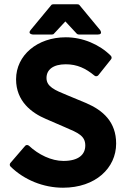

<svg xmlns="http://www.w3.org/2000/svg" viewBox="-20 -852 585 896"><path d="M29 -92C25 -88 24 -80 29 -75C93 -12 183 24 274 24C426 24 522 -68 522 -182C522 -283 461 -337 382 -371L293 -408C237 -431 197 -447 197 -488C197 -527 228 -552 287 -552C340 -552 380 -533 421 -499C427 -494 435 -496 439 -501L498 -575C502 -579 502 -587 497 -592C444 -645 366 -678 287 -678C154 -678 55 -594 55 -482C55 -379 128 -325 194 -297L284 -258C345 -232 378 -218 378 -173C378 -131 347 -101 276 -101C220 -101 160 -130 115 -172C109 -177 101 -176 97 -171ZM223 -691C226 -691 230 -692 232 -695L285 -752L338 -695C340 -693 343 -691 347 -691H437C462 -691 447 -712 447 -712L351 -828C349 -831 345 -832 341 -832H229C225 -832 221 -831 219 -828L123 -712C107 -693 133 -691 133 -691Z"/></svg>

Font: Falling Sky
Style: Bd
Weight: 700
Designer: Paul D. Hunt
Foundry: Adobe Systems Incorporated
Version: Version 1.02